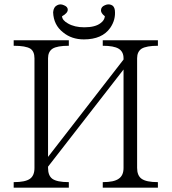

<svg xmlns="http://www.w3.org/2000/svg" viewBox="-20 -863 790 884"><path d="M43 1H296.9V-24.4Q242.2 -24.4 220.7 -40Q201.2 -54.7 201.2 -89.8V-95.7L548.8 -543V-89.8Q548.8 -54.7 526.4 -40Q504.9 -24.4 453.1 -24.4V1H707V-24.4Q653.3 -24.4 631.8 -40Q611.3 -54.7 611.3 -89.8V-594.7Q611.3 -625 631.8 -638.7Q654.3 -652.3 707 -652.3V-677.7H453.1V-652.3Q503.9 -652.3 526.4 -638.7Q548.8 -625 548.8 -594.7V-588.9L201.2 -140.6V-594.7Q201.2 -625 221.7 -638.7Q243.2 -652.3 296.9 -652.3V-677.7H43V-652.3Q98.6 -652.3 120.1 -638.7Q138.7 -626 138.7 -594.7V-89.8Q138.7 -54.7 118.2 -40Q96.7 -24.4 43 -24.4ZM462.9 -788.1Q460.9 -769.5 443.4 -756.8Q418.9 -737.3 368.2 -737.3Q323.2 -737.3 293 -754.9Q266.6 -769.5 265.6 -788.1Q292 -802.7 292 -818.4Q292 -832 274.4 -838.9Q257.8 -846.7 243.2 -838.9Q226.6 -831.1 224.6 -806.6Q226.6 -748 270.5 -713.9Q309.6 -681.6 366.2 -681.6Q450.2 -681.6 487.3 -734.4Q513.7 -772.5 508.8 -816.4Q505.9 -835.9 491.2 -840.8Q477.5 -845.7 462.9 -838.9Q446.3 -832 445.3 -818.4Q442.4 -803.7 462.9 -788.1Z"/></svg>

Font: Batang
Style: Regular
Weight: 400
Version: Version 2.21